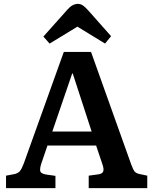

<svg xmlns="http://www.w3.org/2000/svg" viewBox="-20 -967 787 987"><path d="M11 0V-64L54 -72Q72 -76 81.5 -86.5Q91 -97 102 -126L308 -700H448L654 -123Q664 -96 671.5 -86Q679 -76 699 -72L737 -64V0H436V-64L487 -71Q506 -74 510.5 -85.5Q515 -97 507 -121L474 -219H224L192 -125Q185 -104 186.5 -89.5Q188 -75 216 -70L265 -63V0ZM249 -291H451L354 -589H351ZM235 -743 203 -779 326 -917Q352 -947 380 -947Q394 -947 405.5 -939.5Q417 -932 434 -913L551 -781L520 -743L378 -830Z"/></svg>

Font: Literata 12pt SemiBold
Style: Regular
Weight: 600
Designer: Latin by Veronika Burian and Jose Scaglione. Greek by Irene Vlachou. Cyrillic by Vera Evstafieva.
Foundry: TypeTogether
Version: Version 3.002